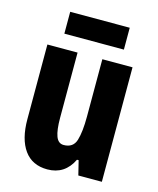

<svg xmlns="http://www.w3.org/2000/svg" viewBox="-111 -803 735 891"><g transform="rotate(15 257.0 -357.0)"><path d="M461 -550V0H348L331 -69H323Q285 10 201 10Q128 10 90 -43Q52 -96 52 -191V-550H197V-237Q197 -178 208 -148.5Q219 -119 245 -119Q291 -119 303.5 -160Q316 -201 316 -274V-550ZM401 -724V-619H115V-724Z"/></g></svg>

Font: Noto Sans Arabic ExtCond ExtBd
Style: Regular
Weight: 800
Width: 2
Designer: Monotype Design Team, Nadine Chahine, Nizar Qandah and Khaled Hosny
Foundry: Monotype Imaging Inc.
Version: Version 2.012; ttfautohint (v1.8.4.7-5d5b)